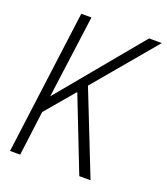

<svg xmlns="http://www.w3.org/2000/svg" viewBox="-142 -879 849 977"><g transform="rotate(20 282.5 -390.0)"><path d="M463 0H402L246 -399L113 -242L82 0H27L129 -780H184L124 -331L496 -780H565L286 -448Z"/></g></svg>

Font: Tanohe Sans Light
Style: Italic
Weight: 300
Designer: Village Type and Design LLC & Cristiano Sobral
Foundry: Cooper Hewitt Smithsonian Design Museum
Version: Version 1.00;September 29, 2021;FontCreator 13.0.0.2655 64-b